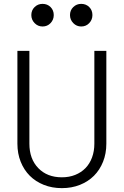

<svg xmlns="http://www.w3.org/2000/svg" viewBox="-20 -963 640 993"><path d="M530 -700H468V-220Q468 -181 456 -148.5Q444 -116 422 -93.5Q400 -71 369 -58.5Q338 -46 300 -46Q224 -46 178 -93.5Q132 -141 132 -220V-700H70V-220Q70 -169 87 -126.5Q104 -84 134 -54Q164 -24 206.5 -7Q249 10 300 10Q351 10 393.5 -7Q436 -24 466 -54Q496 -84 513 -126.5Q530 -169 530 -220ZM142 -885Q142 -861 159 -843.5Q176 -826 200 -826Q225 -826 241.5 -843.5Q258 -861 258 -885Q258 -910 241.5 -926.5Q225 -943 200 -943Q176 -943 159 -926.5Q142 -910 142 -885ZM342 -885Q342 -861 359 -843.5Q376 -826 400 -826Q425 -826 441.5 -843.5Q458 -861 458 -885Q458 -910 441.5 -926.5Q425 -943 400 -943Q376 -943 359 -926.5Q342 -910 342 -885Z"/></svg>

Font: CommitMonoV143 ExtLt
Style: Regular
Weight: 200
Monospace: yes
Designer: Eigil Nikolajsen
Foundry: Eigil Nikolajsen
Version: Version 1.143